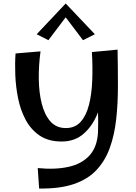

<svg xmlns="http://www.w3.org/2000/svg" viewBox="-20 -1052 779 1099"><path d="M333 -242Q257 -242 207 -276Q157 -310 127 -366Q97 -422 83.5 -489.5Q70 -557 67.5 -624Q65 -691 69 -746L212 -758Q201 -678 202 -600Q203 -522 219 -458.5Q235 -395 268.5 -357Q302 -319 357 -319Q410 -319 442 -355Q474 -391 489.5 -452.5Q505 -514 508 -592Q511 -670 506 -754L653 -768Q655 -661 655 -559.5Q655 -458 645 -368.5Q635 -279 608.5 -205.5Q582 -132 532.5 -79Q483 -26 402.5 1.5Q322 29 204 27L196 -90Q296 -80 372.5 -97Q449 -114 493 -163Q537 -212 541 -296Q542 -326 542 -354Q542 -382 541 -409Q512 -334 460.5 -288Q409 -242 333 -242ZM257 -822 190 -856 356 -1032 523 -856 455 -822 356 -953Z"/></svg>

Font: Marhey
Style: Regular
Weight: 400
Designer: Nur Syamsi & Bustanul Arifin
Foundry: Namelatype
Version: Version 1.000; ttfautohint (v1.8.4.7-5d5b)